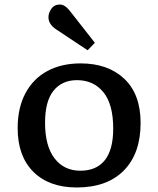

<svg xmlns="http://www.w3.org/2000/svg" viewBox="-20 -814 696 848"><path d="M319 14Q197 14 127.5 -55Q58 -124 58 -248Q58 -338 92.5 -402.5Q127 -467 189.5 -500.5Q252 -534 336 -534Q457 -534 529 -466Q601 -398 601 -271Q601 -136 527 -61Q453 14 319 14ZM335 -60Q406 -60 443 -106.5Q480 -153 480 -246Q480 -354 436.5 -407Q393 -460 320 -460Q254 -460 216.5 -413.5Q179 -367 179 -272Q179 -169 221 -114.5Q263 -60 335 -60ZM367 -592 230 -683Q194 -706 194 -738Q194 -757 207 -775.5Q220 -794 245 -794Q267 -794 290 -764L399 -625Z"/></svg>

Font: Literata 7pt Medium
Style: Regular
Weight: 500
Designer: Latin by Veronika Burian and Jose Scaglione. Greek by Irene Vlachou. Cyrillic by Vera Evstafieva.
Foundry: TypeTogether
Version: Version 3.002